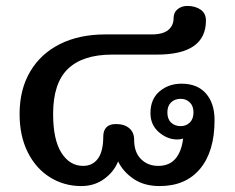

<svg xmlns="http://www.w3.org/2000/svg" viewBox="-20 -613 791 647"><path d="M46 -229Q46 -311 81.5 -371.5Q117 -432 182 -464.5Q247 -497 335 -497H491Q529 -497 547 -512Q565 -527 565 -552Q565 -571 578.5 -582Q592 -593 611 -593Q638 -593 656 -580.5Q674 -568 674 -544Q674 -429 509 -429H358Q259 -429 209 -381Q159 -333 159 -229Q159 -142 187 -98Q215 -54 260 -54Q292 -54 310 -78.5Q328 -103 328 -153Q328 -173 338.5 -184Q349 -195 371 -195Q399 -195 415.5 -181Q432 -167 432 -142Q432 -100 455 -77Q478 -54 513 -54Q551 -54 571.5 -78.5Q592 -103 597 -146Q588 -143 577 -143Q544 -143 515.5 -167.5Q487 -192 487 -232Q487 -279 517.5 -305Q548 -331 592 -331Q645 -331 674 -298Q703 -265 703 -208Q703 -103 654.5 -44.5Q606 14 518 14Q466 14 430.5 -10Q395 -34 378 -69Q364 -34 331 -10Q298 14 254 14Q196 14 148.5 -15.5Q101 -45 73.5 -100Q46 -155 46 -229ZM632 -234Q632 -256 619.5 -268Q607 -280 589 -280Q569 -280 556.5 -268Q544 -256 544 -234Q544 -212 556.5 -200Q569 -188 589 -188Q607 -188 619.5 -200Q632 -212 632 -234Z"/></svg>

Font: Maitree Semibold
Style: Regular
Weight: 600
Designer: CadsonDemak Team
Foundry: CadsonDemak
Version: Version 1.010